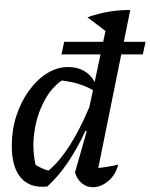

<svg xmlns="http://www.w3.org/2000/svg" viewBox="-20 -772 626 799"><path d="M477 -752H478V-751ZM177 4Q106 12 67.5 -31.5Q29 -75 29 -166Q29 -231 48 -289.5Q67 -348 100 -394Q133 -440 175 -466.5Q217 -493 264 -493Q339 -493 374 -431L419 -643L344 -700Q435 -732 522 -730L389 -73Q430 -77 472 -87Q461 -44 430.5 -18.5Q400 7 366 7Q341 7 321.5 -8.5Q302 -24 292 -54L341 -226L336 -228Q301 -153 262 -95.5Q223 -38 177 4ZM128 -86Q141 -78 154 -72Q167 -66 182 -62Q273 -138 352 -327L367 -397Q313 -428 237 -437Q193 -407 163 -349.5Q133 -292 123 -222.5Q113 -153 128 -86ZM247.2 -598.1H585.8L574.3 -545.5H235.7Z"/></svg>

Font: Piazzolla Medium
Style: Italic
Weight: 500
Italic angle: -11.3°
Designer: Juan Pablo del Peral
Foundry: Huerta Tipografica
Version: Version 1.330